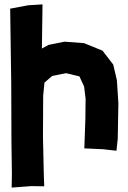

<svg xmlns="http://www.w3.org/2000/svg" viewBox="-20 -686 584 875"><path d="M26.4 -646.5 31.2 -306.6 32.2 -36.1 34.2 105.5 33.2 168.9 124 162.1 181.6 163.1 179.7 111.3 175.8 -62.5 176.8 -250 182.6 -309.6 217.8 -339.8 281.2 -352.5 341.8 -337.9 363.3 -292 370.1 -236.3 369.1 -143.6 364.3 -9.8 450.2 -5.9 510.7 1 516.6 -53.7 519.5 -214.8 512.7 -320.3 496.1 -391.6 447.3 -455.1 363.3 -489.3 274.4 -496.1 201.2 -481.4 170.9 -464.8 173.8 -666 109.4 -662.1Z"/></svg>

Font: MaokenAssortedSans-TC
Style: Regular
Weight: 500
Version: Version 0.83